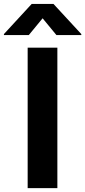

<svg xmlns="http://www.w3.org/2000/svg" viewBox="-80 -974 441 994"><path d="M217 -727.3V0H63.2V-727.3ZM212 -792.6 140.6 -879.3 69.2 -792.6H-59.7V-797.6L84.2 -953.8H196.7L340.9 -797.6V-792.6Z"/></svg>

Font: InterMG
Style: Bold
Weight: 700
Designer: Rasmus Andersson
Foundry: rsms
Version: Version 3.019;December 26, 2023;FontCreator 15.0.0.2955 64-b